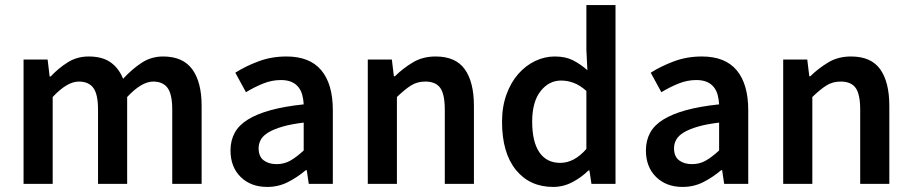

<svg xmlns="http://www.w3.org/2000/svg" viewBox="-20 -726 3599 758"><path d="M73 0V-491H168L176 -424H180Q211 -457 247.5 -480Q284 -503 330 -503Q384 -503 416.5 -480Q449 -457 466 -415Q501 -453 539 -478Q577 -503 624 -503Q702 -503 739 -452.5Q776 -402 776 -308V0H660V-293Q660 -354 641.5 -379Q623 -404 585 -404Q539 -404 482 -343V0H367V-293Q367 -354 348.5 -379Q330 -404 291 -404Q245 -404 188 -343V0Z M1035 12Q970 12 930 -27.5Q890 -67 890 -132Q890 -171 906.5 -201.5Q923 -232 958.5 -254Q994 -276 1048.5 -291Q1103 -306 1179 -314Q1178 -333 1173.5 -350.5Q1169 -368 1158.5 -381.5Q1148 -395 1131 -402.5Q1114 -410 1089 -410Q1053 -410 1018.5 -396Q984 -382 951 -362L909 -439Q950 -465 1001 -484Q1052 -503 1111 -503Q1203 -503 1248.5 -448.5Q1294 -394 1294 -291V0H1199L1191 -54H1187Q1154 -26 1116.5 -7Q1079 12 1035 12ZM1072 -78Q1102 -78 1126.5 -92Q1151 -106 1179 -132V-242Q1129 -236 1095 -226Q1061 -216 1040 -203.5Q1019 -191 1010 -175Q1001 -159 1001 -141Q1001 -108 1021 -93Q1041 -78 1072 -78Z M1432 0V-491H1527L1535 -425H1539Q1572 -457 1610.5 -480Q1649 -503 1700 -503Q1779 -503 1815 -452.5Q1851 -402 1851 -308V0H1736V-293Q1736 -354 1718 -379Q1700 -404 1659 -404Q1627 -404 1602.5 -388.5Q1578 -373 1547 -343V0Z M2164 12Q2071 12 2016.5 -55.5Q1962 -123 1962 -245Q1962 -305 1979.5 -353Q1997 -401 2026 -434Q2055 -467 2092.5 -485Q2130 -503 2170 -503Q2212 -503 2241 -488.5Q2270 -474 2299 -449L2295 -528V-706H2410V0H2315L2307 -53H2303Q2276 -26 2240 -7Q2204 12 2164 12ZM2192 -83Q2247 -83 2295 -138V-367Q2269 -390 2244.5 -399Q2220 -408 2195 -408Q2147 -408 2114 -366Q2081 -324 2081 -246Q2081 -166 2109.5 -124.5Q2138 -83 2192 -83Z M2675 12Q2610 12 2570 -27.5Q2530 -67 2530 -132Q2530 -171 2546.5 -201.5Q2563 -232 2598.5 -254Q2634 -276 2688.5 -291Q2743 -306 2819 -314Q2818 -333 2813.5 -350.5Q2809 -368 2798.5 -381.5Q2788 -395 2771 -402.5Q2754 -410 2729 -410Q2693 -410 2658.5 -396Q2624 -382 2591 -362L2549 -439Q2590 -465 2641 -484Q2692 -503 2751 -503Q2843 -503 2888.5 -448.5Q2934 -394 2934 -291V0H2839L2831 -54H2827Q2794 -26 2756.5 -7Q2719 12 2675 12ZM2712 -78Q2742 -78 2766.5 -92Q2791 -106 2819 -132V-242Q2769 -236 2735 -226Q2701 -216 2680 -203.5Q2659 -191 2650 -175Q2641 -159 2641 -141Q2641 -108 2661 -93Q2681 -78 2712 -78Z M3072 0V-491H3167L3175 -425H3179Q3212 -457 3250.5 -480Q3289 -503 3340 -503Q3419 -503 3455 -452.5Q3491 -402 3491 -308V0H3376V-293Q3376 -354 3358 -379Q3340 -404 3299 -404Q3267 -404 3242.5 -388.5Q3218 -373 3187 -343V0Z"/></svg>

Font: TT Toshiba Sans Medium
Style: Regular
Weight: 500
Designer: Paul D. Hunt
Foundry: Toshiba Corporation
Version: Version 2.020;PS 2.000;hotconv 1.0.86;makeotf.lib2.5.63406